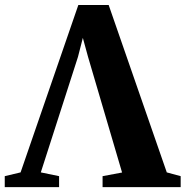

<svg xmlns="http://www.w3.org/2000/svg" viewBox="-48 -768 762 788"><path d="M-28.5 0V-45L36.5 -60.5L273.5 -747.5H398L636.5 -60.5L693.5 -45V0H373V-45L453 -60L313.5 -534L292 -612.5L272 -534.5L119.5 -60.5L194.5 -45V0Z"/></svg>

Font: Merriweather 72pt ExtraBold
Style: Regular
Weight: 800
Version: Version 2.100